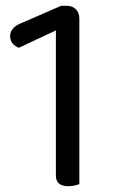

<svg xmlns="http://www.w3.org/2000/svg" viewBox="-20 -635 397 663"><path d="M254 -224H173V-530L45 -470Q32 -475 23.5 -485Q15 -495 15 -510Q15 -539 51 -554L191 -615H210Q230 -615 242 -603Q254 -591 254 -571ZM173 -264H254V1Q248 3 238 5.5Q228 8 216 8Q195 8 184 -1Q173 -10 173 -29Z"/></svg>

Font: Baloo Tammudu 2
Style: Regular
Weight: 400
Designer: Maithili Shingre, Omkar Shende and Ek Type
Foundry: Ek Type
Version: Version 1.700